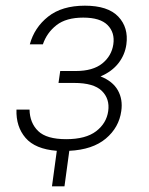

<svg xmlns="http://www.w3.org/2000/svg" viewBox="-20 -526 525 676"><path d="M279 -506Q360 -506 396.5 -467.5Q433 -429 425 -370Q420 -333 397 -303.5Q374 -274 334 -257Q377 -240 395 -208Q413 -176 407 -135Q399 -77 352.5 -38Q306 1 224 5L207 130H163L180 5Q104 -1 70 -40.5Q36 -80 38 -140H84Q85 -93 114.5 -64.5Q144 -36 213 -36Q282 -36 318.5 -64Q355 -92 361 -135Q367 -178 338.5 -206Q310 -234 241 -234H186L192 -276H247Q307 -276 340 -302.5Q373 -329 379 -370Q385 -411 359 -437.5Q333 -464 273 -464Q213 -464 179 -437.5Q145 -411 131 -370H85Q101 -429 149.5 -467.5Q198 -506 279 -506Z"/></svg>

Font: Retni Sans Light
Style: Italic
Weight: 300
Italic angle: -8°
Designer: Vitaly Kuzmin
Foundry: ParaType Ltd.
Version: Version 1.00;June 10, 2019;FontCreator 11.5.0.2425 64-bit; t